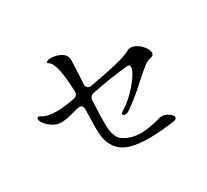

<svg xmlns="http://www.w3.org/2000/svg" viewBox="-145 -980 1290 1194"><g transform="rotate(-30 500.0 -383.0)"><path d="M618 -14Q480 -14 423.5 -59Q367 -104 359 -188Q357 -214 357 -239L358 -295Q360 -341 360 -369Q360 -384 353 -392Q346 -400 333 -400Q330 -400 320 -398L293 -391Q256 -381 233.5 -376.5Q211 -372 192 -372Q159 -372 131 -390Q102 -409 87.5 -429Q73 -449 73 -462Q73 -475 83 -475Q89 -475 98 -469Q135 -446 199 -446Q244 -446 326 -460Q360 -466 359 -498Q352 -699 309 -728Q299 -734 299 -740Q299 -745 308.5 -748.5Q318 -752 333 -752Q371 -752 404 -733Q437 -714 437 -677Q437 -673 433 -579Q431 -558 429 -511Q428 -492 438 -483Q448 -474 467 -477Q714 -520 766 -552Q779 -560 793 -560Q816 -560 840 -544.5Q864 -529 879.5 -506.5Q895 -484 895 -467Q895 -446 870 -442Q847 -438 822 -419Q797 -400 749 -357Q703 -315 665.5 -284Q628 -253 582 -222Q572 -216 561 -216Q553 -216 548 -219Q543 -222 543 -227Q543 -236 561 -246Q601 -270 642.5 -311.5Q684 -353 711 -393.5Q738 -434 738 -455Q738 -464 732.5 -468Q727 -472 716 -471Q581 -457 456 -431Q426 -424 425 -393Q420 -295 420 -239Q420 -212 421 -203Q422 -171 433.5 -142Q445 -113 467 -100Q519 -67 589 -67Q646 -67 733 -92Q743 -94 748 -94Q773 -94 796.5 -77.5Q820 -61 820 -46Q820 -32 798 -29Q693 -14 618 -14Z"/></g></svg>

Font: Hina Mincho
Style: Regular
Weight: 400
Designer: satsuyako
Foundry: satsuyako
Version: Version 1.100